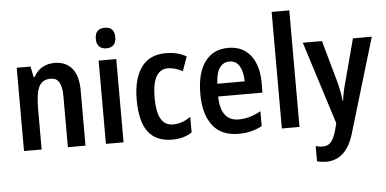

<svg xmlns="http://www.w3.org/2000/svg" viewBox="-61 -935 2506 1247"><g transform="rotate(-5 1192.5 -311.0)"><path d="M314 -604Q387 -604 428 -556Q469 -508 469 -411V-51H354V-383Q354 -443 337 -473.5Q320 -504 281 -504Q226 -504 204.5 -460Q183 -416 183 -319V-51H68V-594H158L172 -524H179Q200 -565 236 -584.5Q272 -604 314 -604Z M660 -803Q723 -803 723 -736Q723 -702 706.5 -685.5Q690 -669 660 -669Q630 -669 613 -685.5Q596 -702 596 -736Q596 -803 660 -803ZM717 -594V-51H602V-594Z M1034 -41Q929 -41 877.5 -109Q826 -177 826 -319Q826 -453 879.5 -528.5Q933 -604 1039 -604Q1084 -604 1116.5 -595Q1149 -586 1174 -571L1141 -478Q1115 -491 1091.5 -498Q1068 -505 1045 -505Q943 -505 943 -320Q943 -139 1046 -139Q1080 -139 1107.5 -149Q1135 -159 1163 -178V-77Q1135 -58 1103.5 -49.5Q1072 -41 1034 -41Z M1447 -603Q1542 -603 1593 -536.5Q1644 -470 1644 -360V-294H1355Q1358 -134 1475 -134Q1548 -134 1620 -175V-78Q1553 -41 1467 -41Q1353 -41 1297 -115.5Q1241 -190 1241 -319Q1241 -457 1295 -530Q1349 -603 1447 -603ZM1447 -514Q1408 -514 1384 -481.5Q1360 -449 1357 -377H1535Q1535 -437 1513.5 -475.5Q1492 -514 1447 -514Z M1864 -51H1749V-811H1864Z M1933 -594H2058L2138 -308Q2152 -252 2158 -196H2161Q2167 -248 2184 -308L2260 -594H2383L2198 24Q2171 111 2125.5 150Q2080 189 2021 189Q2003 189 1987.5 187Q1972 185 1958 181V82Q1968 85 1979.5 87Q1991 89 2003 89Q2038 89 2058 65.5Q2078 42 2093 -11L2104 -55Z"/></g></svg>

Font: Noto Sans Tamil UI Condensed SemiBold
Style: Regular
Weight: 600
Width: 3
Designer: Jelle Bosma - Monotype Design Team
Foundry: Monotype Imaging Inc.
Version: Version 2.004; ttfautohint (v1.8.4.7-5d5b)